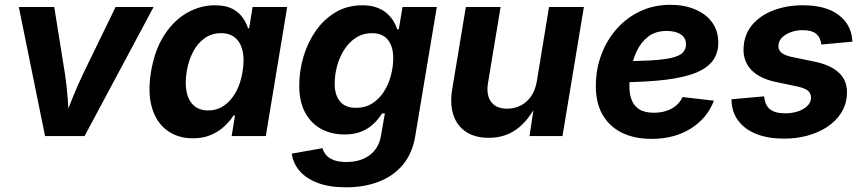

<svg xmlns="http://www.w3.org/2000/svg" viewBox="-20 -572 3632 807"><path d="M169.4 0 59.1 -542.5H208L252.9 -262.2Q260.7 -210.4 264.6 -157Q268.6 -103.5 272 -46.9H240.2Q262.2 -103.5 283.4 -156.7Q304.7 -210 329.6 -262.2L465.8 -542.5H625.5L335.4 0Z M791 9.3Q728 9.3 682.9 -23.4Q637.7 -56.2 618.9 -118.7Q600.1 -181.2 614.7 -270.5Q630.4 -362.8 670.7 -424.8Q710.9 -486.8 766.6 -518.3Q822.3 -549.8 883.3 -549.8Q928.2 -549.8 956.3 -535.2Q984.4 -520.5 1000 -498Q1015.6 -475.6 1022.5 -453.1H1027.3L1041.5 -542.5H1187L1097.2 0H953.6L967.8 -86.4H961.4Q946.8 -63 923.3 -41.3Q899.9 -19.5 867.2 -5.1Q834.5 9.3 791 9.3ZM855 -107.9Q892.6 -107.9 922.1 -128.4Q951.7 -148.9 971.7 -185.5Q991.7 -222.2 999.5 -271Q1007.8 -320.3 1000 -356.4Q992.2 -392.6 969.2 -412.6Q946.3 -432.6 908.7 -432.6Q870.6 -432.6 841.1 -412.1Q811.5 -391.6 792 -355.2Q772.5 -318.8 764.6 -271Q756.8 -223.1 764.2 -186.3Q771.5 -149.4 794.4 -128.7Q817.4 -107.9 855 -107.9Z M1435.1 215.3Q1363.8 215.3 1314.7 196.5Q1265.6 177.7 1238.5 145.5Q1211.4 113.3 1206.5 73.7L1335.4 50.8Q1339.4 65.9 1350.3 79.1Q1361.3 92.3 1382.1 100.6Q1402.8 108.9 1436 108.9Q1494.6 108.9 1533.4 80.3Q1572.3 51.8 1581.5 -2.4L1597.7 -95.7L1585.4 -94.7Q1571.3 -71.8 1550.3 -51.8Q1529.3 -31.7 1499.5 -19.3Q1469.7 -6.8 1428.7 -6.8Q1373 -6.8 1330.1 -30Q1287.1 -53.2 1262.5 -98.9Q1237.8 -144.5 1237.8 -212.4Q1237.8 -274.4 1255.6 -334.2Q1273.4 -394 1307.6 -442.9Q1341.8 -491.7 1391.1 -520.8Q1440.4 -549.8 1502.9 -549.8Q1537.6 -549.8 1563.2 -540.5Q1588.9 -531.2 1606.2 -515.9Q1623.5 -500.5 1634 -482.9Q1644.5 -465.3 1649.9 -448.2L1656.2 -449.2L1671.9 -542.5H1815.9L1725.6 -1.5Q1713.4 73.2 1672.9 121.1Q1632.3 168.9 1571 192.1Q1509.8 215.3 1435.1 215.3ZM1476.1 -118.7Q1515.1 -118.7 1544.7 -137.5Q1574.2 -156.2 1593.8 -187Q1613.3 -217.8 1623 -254.6Q1632.8 -291.5 1632.8 -327.6Q1632.8 -376.5 1610.4 -404.5Q1587.9 -432.6 1543.5 -432.6Q1505.9 -432.6 1476.3 -413.6Q1446.8 -394.5 1426.8 -363Q1406.7 -331.5 1396.7 -294.2Q1386.7 -256.8 1386.7 -220.2Q1386.7 -172.4 1409.2 -145.5Q1431.6 -118.7 1476.1 -118.7Z M2034.2 7.3Q1978 7.3 1939.9 -17.1Q1901.9 -41.5 1886 -87.6Q1870.1 -133.8 1880.9 -198.2L1938 -542.5H2084L2031.2 -223.6Q2022.9 -172.9 2044.2 -144Q2065.4 -115.2 2111.8 -115.2Q2142.6 -115.2 2168.5 -128.4Q2194.3 -141.6 2212.2 -167.2Q2230 -192.9 2236.3 -230L2287.6 -542.5H2434.1L2344.2 0H2205.6L2226.1 -136.2H2236.3Q2203.1 -67.4 2153.1 -30Q2103 7.3 2034.2 7.3Z M2718.3 11.7Q2645.5 11.7 2592.5 -14.9Q2539.6 -41.5 2511.5 -92Q2483.4 -142.6 2484.4 -213.4Q2484.9 -282.7 2508.1 -343.8Q2531.2 -404.8 2573 -451.7Q2614.7 -498.5 2671.9 -525.1Q2729 -551.8 2797.4 -551.8Q2855 -551.8 2900.6 -533Q2946.3 -514.2 2972.7 -478.5Q2999 -442.9 2999 -393.1Q2999 -341.8 2969.2 -308.8Q2939.5 -275.9 2881.3 -257.8Q2823.2 -239.7 2738.5 -232.7Q2653.8 -225.6 2543.5 -225.6L2558.6 -314.5Q2652.3 -314.5 2711.9 -317.9Q2771.5 -321.3 2804.4 -329.3Q2837.4 -337.4 2850.3 -351.3Q2863.3 -365.2 2863.3 -386.2Q2863.3 -412.1 2841.8 -427Q2820.3 -441.9 2782.2 -441.9Q2734.9 -441.9 2704.3 -418Q2673.8 -394 2656.7 -357.7Q2639.6 -321.3 2632.6 -281.7Q2625.5 -242.2 2625.5 -210.9Q2625 -179.2 2634.3 -153.6Q2643.6 -127.9 2666.3 -113Q2689 -98.1 2729 -98.1Q2771.5 -98.1 2803.2 -115.7Q2835 -133.3 2848.6 -164.1L2980.5 -148.9Q2953.6 -76.2 2884.3 -32.2Q2814.9 11.7 2718.3 11.7Z M3275.4 10.7Q3209 10.7 3160.4 -8.3Q3111.8 -27.3 3084.5 -62.7Q3057.1 -98.1 3054.7 -147Q3054.7 -148.9 3054.7 -150.9Q3054.7 -152.8 3054.7 -154.8L3191.9 -167Q3195.3 -129.4 3216.6 -112.5Q3237.8 -95.7 3281.2 -95.7Q3308.1 -95.7 3332 -103.3Q3356 -110.8 3371.6 -125Q3387.2 -139.2 3388.7 -158.7Q3390.1 -177.2 3377 -189.5Q3363.8 -201.7 3331.1 -208.5L3240.7 -227.5Q3169.9 -242.7 3135.7 -280.5Q3101.6 -318.4 3105.5 -374Q3108.9 -430.2 3143.3 -469.5Q3177.7 -508.8 3232.9 -529.3Q3288.1 -549.8 3353.5 -549.8Q3449.7 -549.8 3502.4 -511Q3555.2 -472.2 3561.5 -409.2Q3562 -406.2 3562.5 -403.1Q3563 -399.9 3563 -397L3432.1 -384.8Q3429.2 -413.6 3410.9 -429.4Q3392.6 -445.3 3353.5 -445.3Q3329.6 -445.3 3306.9 -437.7Q3284.2 -430.2 3269 -416.3Q3253.9 -402.3 3252 -382.3Q3250 -364.3 3262.7 -352.1Q3275.4 -339.8 3308.6 -332.5L3403.3 -313Q3474.6 -298.3 3509 -263.4Q3543.5 -228.5 3539.6 -173.8Q3537.1 -130.9 3514.9 -96.4Q3492.7 -62 3456.1 -38.1Q3419.4 -14.2 3373 -1.7Q3326.7 10.7 3275.4 10.7Z"/></svg>

Font: Inter 16pt
Style: Bold Italic
Weight: 700
Italic angle: -9.3988°
Version: Version 4.001;git-66647c0bb